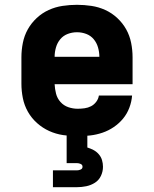

<svg xmlns="http://www.w3.org/2000/svg" viewBox="-20 -558 640 798"><path d="M303 8Q273 8 242.5 3.5Q212 -1 184.5 -13.5Q157 -26 134 -46.5Q111 -67 96 -93.5Q81 -120 75 -150Q69 -180 69 -210V-320Q69 -350 75 -380Q81 -410 95.5 -436Q110 -462 132.5 -483Q155 -504 182.5 -516.5Q210 -529 240 -533.5Q270 -538 300 -538Q330 -538 360 -533.5Q390 -529 417.5 -516.5Q445 -504 467.5 -483Q490 -462 504.5 -436Q519 -410 525 -380Q531 -350 531 -320V-208H207Q208 -188 213 -168.5Q218 -149 231.5 -134Q245 -119 264 -112.5Q283 -106 303 -106Q317 -106 331.5 -108Q346 -110 358.5 -116.5Q371 -123 380 -135Q389 -147 391 -161H529Q527 -135 517.5 -110Q508 -85 491.5 -65Q475 -45 453 -30Q431 -15 406 -6.5Q381 2 355 5Q329 8 303 8ZM207 -322H393Q393 -341 387.5 -360.5Q382 -380 369.5 -395Q357 -410 338.5 -417Q320 -424 300 -424Q280 -424 261.5 -417Q243 -410 230.5 -395Q218 -380 212.5 -360.5Q207 -341 207 -322ZM200 220V150H300Q308 150 315.5 146.5Q323 143 323 135Q323 127 315.5 123.5Q308 120 300 120H257V0H343V55Q356 59 368.5 65.5Q381 72 390.5 83Q400 94 404 107.5Q408 121 408 135Q408 155 399.5 173Q391 191 374.5 201.5Q358 212 338.5 216Q319 220 300 220Z"/></svg>

Font: Iosevka Curly Heavy Extended
Style: Regular
Weight: 900
Width: 7
Monospace: yes
Designer: Belleve Invis
Foundry: Belleve Invis
Version: Version 11.1.0; ttfautohint (v1.8.3)